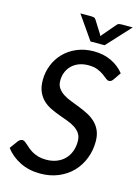

<svg xmlns="http://www.w3.org/2000/svg" viewBox="-134 -984 778 1066"><g transform="rotate(15 254.5 -450.5)"><path d="M5.5 0ZM465 -603.5Q459.5 -595.5 454 -591.8Q448.5 -588 440.5 -588Q432 -588 422.2 -596.5Q412.5 -605 398 -615.2Q383.5 -625.5 362.5 -634Q341.5 -642.5 310.5 -642.5Q279.5 -642.5 255.2 -633Q231 -623.5 214.2 -606.8Q197.5 -590 188.8 -567.8Q180 -545.5 180 -520Q180 -494.5 192 -477.2Q204 -460 223.5 -447.2Q243 -434.5 268 -425Q293 -415.5 319 -405.2Q345 -395 370 -382.2Q395 -369.5 414.5 -351.2Q434 -333 446 -306.8Q458 -280.5 458 -243Q458 -192 440.2 -146.2Q422.5 -100.5 389.8 -66.2Q357 -32 310 -12Q263 8 204.5 8Q140.5 8 89.2 -17.5Q38 -43 5.5 -86L40 -133.5Q44.5 -139 51 -142.8Q57.5 -146.5 64.5 -146.5Q71 -146.5 78.2 -141.2Q85.5 -136 94.2 -128Q103 -120 114 -110.8Q125 -101.5 139.8 -93.5Q154.5 -85.5 173.5 -80.2Q192.5 -75 217 -75Q250.5 -75 277.2 -85.5Q304 -96 322.8 -115Q341.5 -134 351.5 -160.2Q361.5 -186.5 361.5 -218.5Q361.5 -245.5 349.8 -263.2Q338 -281 318.5 -293.5Q299 -306 274.2 -315Q249.5 -324 223.5 -333.5Q197.5 -343 172.8 -355Q148 -367 128.5 -385.8Q109 -404.5 97.2 -431.8Q85.5 -459 85.5 -498.5Q85.5 -543 101.8 -584Q118 -625 148.2 -656.2Q178.5 -687.5 222 -706.2Q265.5 -725 320 -725Q376 -725 420.8 -703.5Q465.5 -682 494 -645.5ZM191.5 -909H255Q260.5 -909 268.2 -907.5Q276 -906 281.5 -897L327 -824.5L331.5 -815.5Q333 -818 334.5 -820Q336 -822 338 -824.5L399.5 -896.5Q406.5 -906 414.8 -907.5Q423 -909 429 -909H492.5L367 -773H286Z"/></g></svg>

Font: Lato Medium
Style: Italic
Weight: 500
Italic angle: -7°
Designer: Lukasz Dziedzic
Foundry: tyPoland Lukasz Dziedzic
Version: Version 2.006; 2014-01-15